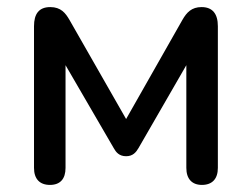

<svg xmlns="http://www.w3.org/2000/svg" viewBox="-20 -515 711 542"><path d="M121 7C150 7 165 -10 165 -41V-331L301 -97C307 -86 316 -74 336 -74C355 -74 364 -85 371 -97L506 -331V-41C506 -10 522 7 550 7C579 7 595 -10 595 -41V-441C595 -476 580 -495 549 -495C521 -495 507 -480 495 -459L336 -179L176 -459C165 -478 152 -495 122 -495C90 -495 76 -476 76 -441V-41C76 -10 92 7 121 7Z"/></svg>

Font: Nunito SemiBold
Style: Regular
Weight: 600
Designer: Vernon Adams
Foundry: Vernon Adams
Version: Version 3.602